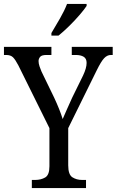

<svg xmlns="http://www.w3.org/2000/svg" viewBox="-24 -951 590 971"><path d="M137 0V-41H154Q183 -41 204.5 -53.5Q226 -66 226 -110V-303L69 -620Q54 -649 42 -661Q30 -673 7 -673H-4V-714H236V-673H211Q187 -673 179 -663.5Q171 -654 171 -642Q171 -630 176 -615Q181 -600 186 -589L250 -457Q264 -427 275 -399.5Q286 -372 293 -349Q301 -369 314 -397Q327 -425 341 -457L396 -569Q414 -607 414 -633Q414 -655 399 -664Q384 -673 359 -673H339V-714H546V-673H537Q518 -673 502.5 -656.5Q487 -640 465 -595L321 -303V-115Q321 -68 342 -54.5Q363 -41 391 -41H411V0ZM236 -784Q257 -819 279.5 -858Q302 -897 315 -931H414V-921Q403 -904 379 -876Q355 -848 326 -819.5Q297 -791 272 -771H236Z"/></svg>

Font: Noto Serif Armenian Condensed
Style: Regular
Weight: 400
Width: 3
Designer: Monotype Design Team
Foundry: Monotype Imaging Inc.
Version: Version 2.008; ttfautohint (v1.8.4.7-5d5b)